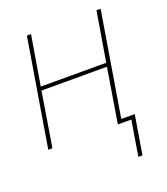

<svg xmlns="http://www.w3.org/2000/svg" viewBox="-129 -610 757 871"><g transform="rotate(-20 250.0 -175.0)"><path d="M389 170 417 0H352L395 -263H79L36 0H16L102 -520H122L82 -281H398L438 -520H458L375 -18H440L409 170Z"/></g></svg>

Font: Iosevka SS18 Thin
Style: Italic
Weight: 100
Italic angle: -9°
Monospace: yes
Designer: Belleve Invis
Foundry: Belleve Invis
Version: Version 25.1.1; ttfautohint (v1.8.4)